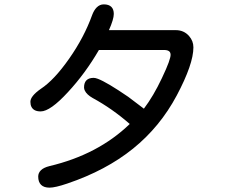

<svg xmlns="http://www.w3.org/2000/svg" viewBox="-20 -800 1040 888"><path d="M368.7 -395.5Q368.7 -417.5 379.9 -428.7Q391.1 -439.9 413.1 -439.9Q420.9 -439.9 432.6 -435.5Q474.1 -419.9 573.2 -352.1L645.5 -297.4Q689.5 -355.5 728.5 -438Q751 -485.4 760 -510.7Q769 -536.1 769 -546.1Q769 -556.2 763.7 -561.5Q756.3 -568.8 739.3 -568.8H437.5Q374.5 -460.4 294.4 -374Q212.4 -284.7 168 -284.7Q136.2 -284.7 125.5 -305.7Q120.6 -315.4 120.6 -329.1Q120.6 -355.5 168.9 -389.2Q230.5 -429.7 299.8 -528.6Q369.1 -627.4 406.2 -730.5Q414.6 -752.9 427.2 -765.6Q441.4 -779.8 460 -779.8Q483.4 -779.8 495.1 -768.1Q506.3 -756.8 506.3 -735.4Q506.3 -711.4 483.9 -660.6H793Q830.6 -660.6 854.5 -633.3Q874.5 -610.4 874.5 -581.1Q874.5 -503.4 797.4 -358.4Q720.2 -213.4 595.2 -112.5Q470.2 -11.7 291.5 48.8Q235.4 67.9 209.2 67.9Q183.1 67.9 169.9 54.7Q156.7 41.5 156.7 16.6Q156.7 0 169.2 -12.5Q181.6 -24.9 208.5 -31.7Q433.6 -85 580.1 -226.6Q498.5 -297.9 408.7 -346.7Q381.3 -362.3 372.6 -380.4Q368.7 -387.7 368.7 -395.5Z"/></svg>

Font: YuPearl-Medium
Style: Medium
Weight: 500
Designer: Max Yao
Foundry: Max-Everyday
Version: Version 1.011; ttfautohint (v1.8.3)